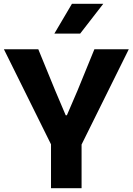

<svg xmlns="http://www.w3.org/2000/svg" viewBox="-20 -985 694 1005"><path d="M248.5 -226.5 0.5 -727H180.5L269 -511L324 -381.5H330L385.5 -510.5L474 -727H654L406 -226.5ZM247 0V-322.5H407V0ZM264.5 -809 356.5 -965H520.5L399.5 -809Z"/></svg>

Font: Spline Sans
Style: Regular
Weight: 400
Designer: Eben Sorkin, Mirko Velimirovic
Foundry: Sorkin Type
Version: Version 1.001